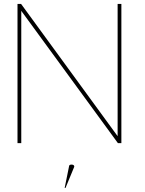

<svg xmlns="http://www.w3.org/2000/svg" viewBox="-20 -726 738 974"><path d="M87.9 -670.9V0H68.8V-706.1H86.9L576.7 -35.2V-706.1H595.7V0H578.1ZM312.3 227.5H308L329.9 119.7Q329.9 108.9 342.4 108.9Q356.8 108.9 356.8 119.7Z"/></svg>

Font: Fortheenas_01
Style: Regular
Weight: 100
Designer: Situjuh Nazara
Version: Version 1.10 September 8, 2014